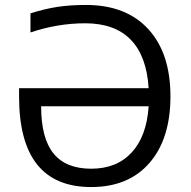

<svg xmlns="http://www.w3.org/2000/svg" viewBox="-20 -745 770 775"><path d="M324 -651Q213 -651 103 -614V-691Q159 -709 210.5 -717Q262 -725 327 -725Q489 -725 578.5 -627.5Q668 -530 668 -356Q668 -185 583.5 -87.5Q499 10 348 10Q57 10 57 -355V-389H580Q572 -519 507.5 -585Q443 -651 324 -651ZM348 -64Q451 -64 511.5 -129.5Q572 -195 580 -316H146Q146 -187 196 -125.5Q246 -64 348 -64Z"/></svg>

Font: Stephens Clock
Style: Regular
Weight: 400
Designer: Peter Wiegel (catfonts.de) with slight modifications by DT1.org
Version: Version 0.9.1